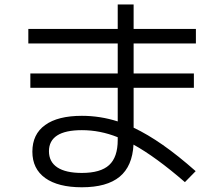

<svg xmlns="http://www.w3.org/2000/svg" viewBox="-20 -793 978 837"><path d="M121.1 -131.8Q121.1 -208 176.8 -248Q232.4 -288.1 336.9 -288.1Q416.5 -288.1 493.2 -263.7V-410.2H112.3V-472.7H493.2V-603.5H103.5V-667H493.2V-773.4H562.5V-667H834V-603.5H562.5V-472.7H825.2V-410.2H562.5V-236.3Q623.5 -207.5 689.9 -161.1Q756.3 -114.7 833 -46.9L786.1 1Q659.2 -108.9 562 -162.6Q557.1 -68.4 501.5 -22.5Q445.8 23.4 336.9 23.4Q233.4 23.4 177.2 -16.8Q121.1 -57.1 121.1 -131.8ZM336.9 -39.1Q418.5 -39.1 455.8 -73.5Q493.2 -107.9 493.2 -182.6V-194.8Q416.5 -225.6 336.9 -225.6Q265.1 -225.6 229.2 -202.4Q193.4 -179.2 193.4 -133.8Q193.4 -87.4 230 -63.2Q266.6 -39.1 336.9 -39.1Z"/></svg>

Font: Pretendard JP
Style: Regular
Weight: 400
Designer: Base glyphs from Inter by Rasmus Andersson; Hangeul glyphs from Noto Sans CJK(Source Han Sans) by Jang Soo-young and Kan
Foundry: Kil Hyung-jin
Version: Version 1.309